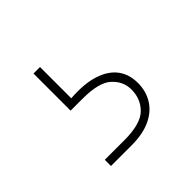

<svg xmlns="http://www.w3.org/2000/svg" viewBox="-84 -85 417 417"><g transform="rotate(-45 124.5 123.5)"><path d="M83 -7V89Q125 86 153 95Q181 104 195 122.5Q209 141 209 168Q209 193 197 212.5Q185 232 161.5 243Q138 254 103 254H40V235H100Q150 235 169.5 216Q189 197 189 168Q189 143 169.5 125Q150 107 100 107H63V-7Z"/></g></svg>

Font: Poppins Devanagari Thin
Style: Regular
Weight: 100
Designer: Ninad Kale (Devanagari), Jonny Pinhorn (Latin)
Foundry: Indian Type Foundry
Version: 4.005